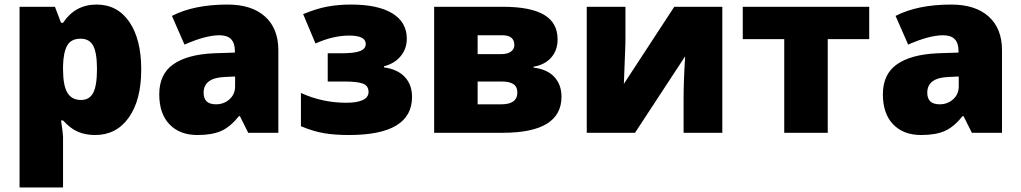

<svg xmlns="http://www.w3.org/2000/svg" viewBox="-20 -583 4483 843"><path d="M397.9 9.8Q356 9.8 322.8 -4.2Q289.6 -18.1 256.8 -54.2H248Q256.8 3.9 256.8 18.1V240.2H65.9V-553.2H221.2L248 -482.9H256.8Q310.1 -563 403.8 -563Q495.6 -563 547.9 -486.8Q600.1 -410.6 600.1 -277.8Q600.1 -144 545.7 -67.1Q491.2 9.8 397.9 9.8ZM334 -413.1Q292 -413.1 275.1 -383.1Q258.3 -353 256.8 -293.9V-278.8Q256.8 -207.5 275.9 -175.8Q294.9 -144 335.9 -144Q372.6 -144 389.2 -175.5Q405.8 -207 405.8 -279.8Q405.8 -351.1 389.2 -382.1Q372.6 -413.1 334 -413.1Z M1069.8 0 1033.2 -73.2H1029.3Q990.7 -25.4 950.7 -7.8Q910.6 9.8 847.2 9.8Q769 9.8 724.1 -37.1Q679.2 -84 679.2 -168.9Q679.2 -257.3 740.7 -300.5Q802.2 -343.8 918.9 -349.1L1011.2 -352.1V-359.9Q1011.2 -428.2 943.8 -428.2Q883.3 -428.2 790 -387.2L734.9 -513.2Q831.5 -563 979 -563Q1085.4 -563 1143.8 -510.3Q1202.1 -457.5 1202.1 -362.8V0ZM928.2 -125Q962.9 -125 987.5 -147Q1012.2 -168.9 1012.2 -204.1V-247.1L968.3 -245.1Q874 -241.7 874 -175.8Q874 -125 928.2 -125Z M1479 -349.1Q1536.1 -349.1 1561 -358.9Q1585.9 -368.7 1585.9 -390.1Q1585.9 -426.8 1513.2 -426.8Q1442.4 -426.8 1365.2 -392.1L1311 -521Q1370.1 -545.4 1418.2 -554.2Q1466.3 -563 1521 -563Q1639.6 -563 1702.9 -524.2Q1766.1 -485.4 1766.1 -413.1Q1766.1 -368.7 1739 -336.2Q1711.9 -303.7 1666 -292V-287.1Q1724.6 -279.3 1756.8 -245.6Q1789.1 -211.9 1789.1 -157.2Q1789.1 9.8 1512.2 9.8Q1451.2 9.8 1403.6 2Q1356 -5.9 1301.3 -28.8V-174.8Q1395.5 -131.8 1501 -131.8Q1546.4 -131.8 1572.3 -143.6Q1598.1 -155.3 1598.1 -179.2Q1598.1 -205.6 1575 -215.3Q1551.8 -225.1 1491.2 -225.1H1418.9V-349.1Z M2428.2 -410.2Q2428.2 -361.8 2399.9 -330.1Q2371.6 -298.3 2322.3 -290V-286.1Q2381.8 -279.3 2413.6 -245.4Q2445.3 -211.4 2445.3 -158.2Q2445.3 0 2187.5 0H1886.2V-553.2H2188.5Q2309.1 -553.2 2368.7 -518.1Q2428.2 -482.9 2428.2 -410.2ZM2251.5 -176.8Q2251.5 -202.6 2233.9 -213.9Q2216.3 -225.1 2183.1 -225.1H2077.1V-125H2181.2Q2251.5 -125 2251.5 -176.8ZM2238.3 -384.8Q2238.3 -428.2 2185.5 -428.2H2077.1V-345.2H2178.2Q2208.5 -345.2 2223.4 -356.4Q2238.3 -367.7 2238.3 -384.8Z M2726.1 -553.2V-414.1Q2726.1 -402.3 2725.8 -388.7Q2725.6 -375 2719.2 -214.8L2940.4 -553.2H3151.4V0H2981.4V-149.9Q2981.4 -228.5 2988.3 -335.9L2768.1 0H2556.2V-553.2Z M3796.4 -411.1H3614.3V0H3423.3V-411.1H3241.2V-553.2H3796.4Z M4247.1 0 4210.4 -73.2H4206.5Q4168 -25.4 4127.9 -7.8Q4087.9 9.8 4024.4 9.8Q3946.3 9.8 3901.4 -37.1Q3856.4 -84 3856.4 -168.9Q3856.4 -257.3 3918 -300.5Q3979.5 -343.8 4096.2 -349.1L4188.5 -352.1V-359.9Q4188.5 -428.2 4121.1 -428.2Q4060.5 -428.2 3967.3 -387.2L3912.1 -513.2Q4008.8 -563 4156.2 -563Q4262.7 -563 4321 -510.3Q4379.4 -457.5 4379.4 -362.8V0ZM4105.5 -125Q4140.1 -125 4164.8 -147Q4189.5 -168.9 4189.5 -204.1V-247.1L4145.5 -245.1Q4051.3 -241.7 4051.3 -175.8Q4051.3 -125 4105.5 -125Z"/></svg>

Font: Open Sans ExtBd
Style: Bold
Weight: 800
Foundry: Ascender Corporation
Version: Version 1.10